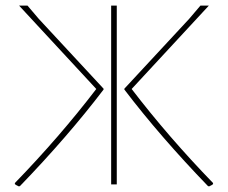

<svg xmlns="http://www.w3.org/2000/svg" viewBox="-20 -657 812 684"><path d="M725 7 721 6Q551 -170 423 -338V-341L654 -590L694 -637H724L449 -340Q580 -169 739 -5V-1Q736 2 725 7ZM47 7Q36 2 33 -1V-5Q192 -169 323 -340L48 -637H78L118 -590L349 -341V-338Q221 -170 51 6ZM376 0V-637H396V0Z"/></svg>

Font: Alegreya Sans SC Thin
Style: Regular
Weight: 100
Designer: Juan Pablo del Peral
Foundry: Huerta Tipografica
Version: Version 2.007